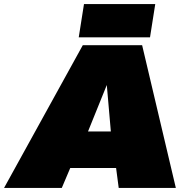

<svg xmlns="http://www.w3.org/2000/svg" viewBox="-62 -931 937 951"><path d="M-42 0 348 -707H642L809 0H526L513 -99H286L244 0ZM374 -280H487L467 -510ZM328 -746 354 -911H707L681 -746Z"/></svg>

Font: Georama Expanded Black
Style: Italic
Weight: 900
Width: 7
Italic angle: -9°
Designer: Jean-Baptiste Levee
Foundry: Production Type
Version: Version 1.000